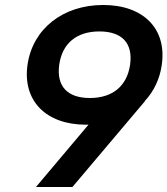

<svg xmlns="http://www.w3.org/2000/svg" viewBox="-20 -746 668 766"><path d="M269 0 558.6 -342.8 558.1 -343.3C593.8 -381.8 617.7 -431.2 625.5 -487.8C646 -630.9 552.7 -726.1 391.6 -726.1C231 -726.1 110.4 -630.9 89.8 -487.8C69.3 -344.7 162.6 -248.5 323.2 -248.5C326.7 -248.5 329.6 -248.5 333 -248.5L123.5 0ZM376.5 -620.6C466.8 -620.6 511.2 -573.7 499 -487.8C486.8 -402.8 429.2 -355 338.4 -355C248 -355 204.6 -402.8 216.3 -487.8C228.5 -573.7 286.1 -620.6 376.5 -620.6Z"/></svg>

Font: Winston SemiBold
Style: Italic
Weight: 600
Italic angle: -8.13011°
Designer: Vernon Adams, Kim Jin-seong, David Berlow, Cristiano Sobral
Foundry: The Winston Project Authors
Version: Version 3.004